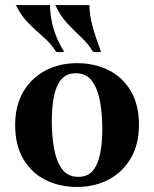

<svg xmlns="http://www.w3.org/2000/svg" viewBox="-20 -725 610 760"><path d="M280 -435Q243 -435 222.5 -410.5Q202 -386 193.5 -343.5Q185 -301 185 -245Q185 -188 194 -137.5Q203 -87 225.5 -56Q248 -25 290 -25L285 15Q215 15 159.5 -13Q104 -41 72 -96Q40 -151 40 -230Q40 -307 72 -361.5Q104 -416 159.5 -445.5Q215 -475 285 -475ZM290 -25Q327 -25 347.5 -49.5Q368 -74 376.5 -117Q385 -160 385 -215Q385 -273 376 -323Q367 -373 344.5 -404Q322 -435 280 -435L285 -475Q355 -475 410.5 -447Q466 -419 498 -364.5Q530 -310 530 -230Q530 -154 498 -99Q466 -44 410.5 -14.5Q355 15 285 15ZM199 -705H334Q334 -665 347 -618.5Q360 -572 380 -520Q364 -517 348 -520Q330 -551 302 -577Q274 -603 246 -633Q218 -663 199 -705ZM43 -705H178Q178 -665 190 -618.5Q202 -572 234 -520Q218 -517 202 -520Q183 -551 153 -577Q123 -603 93 -633Q63 -663 43 -705Z"/></svg>

Font: Poltawski Nowy
Style: Bold
Weight: 700
Designer: Adam Pótawski, Mateusz Machalski, Borys Kosmynka, Ania Wieluska
Foundry: Capitalics.wtf
Version: Version 1.001;gftools[0.9.25]